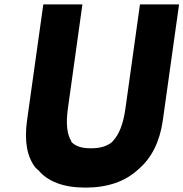

<svg xmlns="http://www.w3.org/2000/svg" viewBox="-20 -832 835 874"><path d="M618 -812 617 -811 551 -338C541 -267 522 -219 493 -189L492 -188L491 -186C465 -165 434 -157 394 -157C356 -157 326 -164 305 -186L304 -188L305 -189C286 -218 279 -266 289 -338L355 -811L354 -812H178L177 -811L103 -283C90 -188 103 -117 143 -67H144L153 -58H154C197 -6 268 22 369 22C470 22 549 -6 606 -58L614 -65C670 -114 707 -186 721 -283L795 -811L794 -812Z"/></svg>

Font: Hussar Woodtype
Style: SeBdObl
Weight: 900
Foundry: Cannot Into Space Fonts
Version: Version 1.07